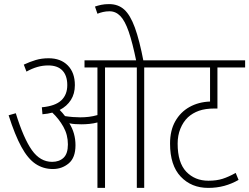

<svg xmlns="http://www.w3.org/2000/svg" viewBox="-20 -916 1215 936"><path d="M348 -208Q348 -147 315 -119.5Q282 -92 238 -92Q191 -92 153.5 -117Q116 -142 84.5 -199.5Q53 -257 22 -354L57 -364Q95 -241 135.5 -184Q176 -127 234 -127Q269 -127 290 -147Q311 -167 311 -212Q311 -259 289 -298Q267 -337 235 -367Q213 -361 187 -359L184 -393Q249 -399 278.5 -426.5Q308 -454 308 -501Q308 -547 284.5 -572Q261 -597 215 -597Q188 -597 162 -589.5Q136 -582 109 -567L96 -601Q126 -615 154.5 -623.5Q183 -632 217 -632Q276 -632 310.5 -597Q345 -562 345 -501Q345 -459 325.5 -428.5Q306 -398 271 -380Q285 -366 297 -350Q316 -347 335 -345.5Q354 -344 371 -344Q393 -344 413.5 -346.5Q434 -349 455 -355V-587H392V-622H777V-587H683V0H647V-587H492V0H455V-319Q436 -314 416 -312Q396 -310 377 -310Q362 -310 346.5 -311Q331 -312 318 -315Q348 -267 348 -208ZM645 -615Q626 -708 607.5 -761.5Q589 -815 566.5 -838Q544 -861 514 -861Q497 -861 482 -857.5Q467 -854 455 -849L443 -884Q457 -889 473.5 -892.5Q490 -896 512 -896Q556 -896 585.5 -869.5Q615 -843 637.5 -781.5Q660 -720 680 -615Z M1175 -587H1040V-387H1026Q981 -387 950 -376Q919 -365 896 -344Q873 -322 859.5 -289Q846 -256 846 -216Q846 -123 888 -79Q930 -35 996 -35Q1036 -35 1065.5 -44.5Q1095 -54 1129 -73L1143 -39Q1110 -20 1073.5 -10Q1037 0 995 0Q913 0 861 -55Q809 -110 809 -216Q809 -280 834.5 -325Q860 -370 904 -394.5Q948 -419 1004 -421V-587H764V-622H1175Z"/></svg>

Font: Noto Sans Condensed ExtraLight
Style: Italic
Weight: 200
Width: 3
Italic angle: -12°
Designer: Monotype Design Team
Foundry: Monotype Imaging Inc.
Version: Version 2.013; ttfautohint (v1.8.4.7-5d5b)